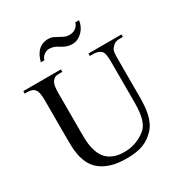

<svg xmlns="http://www.w3.org/2000/svg" viewBox="-200 -1018 1123 1182"><g transform="rotate(-30 361.5 -427.0)"><path d="M687 -644.5Q666.5 -644.5 652.6 -636.2Q638.7 -627.9 627.4 -610.8Q621.6 -604 619.4 -586.9Q617.2 -569.8 617.2 -542V-272.5Q617.2 -238.3 614.7 -207.3Q612.3 -176.3 605.7 -149.2Q599.1 -122.1 587.9 -99.1Q576.7 -76.2 559.1 -57.6Q541 -38.6 521.5 -24.9Q502 -11.2 478.5 -2.2Q455.1 6.8 426.3 11.2Q397.5 15.6 360.8 15.6Q293 15.6 247.3 0.5Q201.7 -14.6 172.9 -39.3Q144 -64 129.2 -95.7Q114.3 -127.4 108.2 -160.9Q102.1 -194.3 101.6 -227.1Q101.1 -259.8 101.1 -285.6V-545.4Q101.1 -576.2 97.2 -595.9Q93.3 -615.7 84.5 -625.5Q76.7 -635.7 63.2 -640.1Q49.8 -644.5 29.8 -644.5H14.6V-662.1H281.7V-644.5H256.8Q236.8 -644.5 226.6 -638.2Q216.3 -631.8 207.5 -618.7Q202.1 -608.9 198.7 -591.1Q195.3 -573.2 195.3 -545.4V-256.3Q195.3 -234.9 196.3 -209.2Q197.3 -183.6 202.4 -158.2Q207.5 -132.8 218.3 -108.9Q229 -85 248 -66.4Q267.1 -47.9 296.4 -36.9Q325.7 -25.9 367.7 -25.9Q397.5 -25.9 422.6 -32Q447.8 -38.1 467.8 -47.4Q487.8 -56.6 502.7 -66.9Q517.6 -77.1 526.4 -85.4Q539.1 -97.2 547.4 -113.5Q555.7 -129.9 560.8 -148.2Q565.9 -166.5 568.4 -185.5Q570.8 -204.6 571.8 -221.9Q572.8 -239.3 572.8 -253.4V-545.4Q572.8 -576.2 569.6 -595.7Q566.4 -615.2 559.1 -623.5Q539.6 -644.5 502.4 -644.5H477.5V-662.1H712.4V-644.5ZM529.8 -868.7Q527.8 -848.6 518.8 -829.3Q509.8 -810.1 495.6 -795.2Q481.4 -780.3 463.1 -771Q444.8 -761.7 423.8 -761.7Q405.8 -761.7 392.3 -765.1Q378.9 -768.6 368.2 -773.7Q357.4 -778.8 348.4 -784.9Q339.4 -791 329.3 -796.1Q319.3 -801.3 307.4 -804.7Q295.4 -808.1 279.3 -808.1Q269.5 -808.1 259.8 -804Q250 -799.8 242.2 -793.2Q234.4 -786.6 229 -778.3Q223.6 -770 222.7 -761.7H196.8Q202.1 -783.2 211.2 -802Q220.2 -820.8 233.6 -834.5Q247.1 -848.1 265.6 -856Q284.2 -863.8 307.6 -863.8Q326.7 -863.8 341.6 -856.9Q356.4 -850.1 370.8 -841.6Q385.3 -833 400.4 -826.2Q415.5 -819.3 434.6 -819.3Q446.3 -819.3 457.5 -822.5Q468.8 -825.7 478 -832Q487.3 -838.4 493.9 -847.7Q500.5 -856.9 503.4 -868.7Z"/></g></svg>

Font: Doulos SIL Eur
Style: Regular
Weight: 400
Designer: Walt Agee, Victor Gaultney, Peter Martin, Debbi Hosken, Becca Hirsbrunner
Foundry: SIL International
Version: Version 5.000